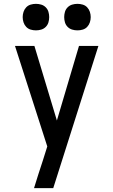

<svg xmlns="http://www.w3.org/2000/svg" viewBox="-20 -769 590 999"><path d="M257 210H157Q168 174 179.5 138Q191 102 203 66L226 -7L58 -530H159L276 -142L391 -530H492ZM383 -611Q369 -611 355.5 -615Q342 -619 332 -629Q322 -639 318 -652.5Q314 -666 314 -680Q314 -694 318 -707.5Q322 -721 332 -731Q342 -741 355.5 -745Q369 -749 383 -749Q397 -749 410.5 -745Q424 -741 433.5 -731Q443 -721 447.5 -707.5Q452 -694 452 -680Q452 -666 447.5 -652.5Q443 -639 433.5 -629Q424 -619 410.5 -615Q397 -611 383 -611ZM167 -611Q153 -611 139.5 -615Q126 -619 116.5 -629Q107 -639 102.5 -652.5Q98 -666 98 -680Q98 -694 102.5 -707.5Q107 -721 116.5 -731Q126 -741 139.5 -745Q153 -749 167 -749Q181 -749 194.5 -745Q208 -741 218 -731Q228 -721 232 -707.5Q236 -694 236 -680Q236 -666 232 -652.5Q228 -639 218 -629Q208 -619 194.5 -615Q181 -611 167 -611Z"/></svg>

Font: Lode Dark
Style: Bold
Weight: 700
Monospace: yes
Designer: Belleve Invis
Foundry: Belleve Invis
Version: Version 29.2.0; ttfautohint (v1.8.3)